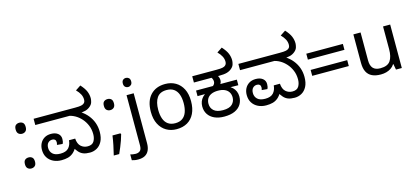

<svg xmlns="http://www.w3.org/2000/svg" viewBox="-76 -1419 4955 2287"><g transform="rotate(-15 2401.5 -275.0)"><path d="M147 -414Q121 -414 103 -430Q85 -446 85 -482Q85 -520 103 -535Q121 -550 147 -550Q173 -550 191 -535Q209 -520 209 -482Q209 -446 191 -430Q173 -414 147 -414ZM147 14Q121 14 103 -2Q85 -18 85 -54Q85 -92 103 -107Q121 -122 147 -122Q173 -122 191 -107Q209 -92 209 -54Q209 -18 191 -2Q173 14 147 14Z M520 12Q464 12 419.5 -10Q375 -32 350 -72Q325 -112 325 -167Q325 -211 343 -246.5Q361 -282 395 -303Q429 -324 477 -324Q530 -324 562 -299Q594 -274 594 -231Q594 -215 591 -199Q588 -183 581 -172L513 -178Q515 -184 517 -193.5Q519 -203 519 -210Q519 -232 507 -243Q495 -254 474 -254Q443 -254 422.5 -232.5Q402 -211 402 -170Q402 -125 433 -96Q464 -67 528 -67Q597 -67 629 -102Q661 -137 666 -195H742Q747 -128 781.5 -97.5Q816 -67 864 -67Q920 -67 942 -103.5Q964 -140 964 -191Q964 -250 943.5 -299.5Q923 -349 889 -387Q855 -425 814 -448Q773 -471 732 -477L885 -483Q936 -451 972 -407Q1008 -363 1027 -310.5Q1046 -258 1046 -198Q1046 -126 1021.5 -79.5Q997 -33 957 -10.5Q917 12 871 12Q820 12 788 -1Q756 -14 734 -39.5Q712 -65 690 -101L721 -105Q695 -57 665.5 -32Q636 -7 600.5 2.5Q565 12 520 12ZM325 -474V-551H835Q889 -551 911 -556Q933 -561 943 -569Q957 -579 961 -591.5Q965 -604 965 -618Q965 -651 949 -682.5Q933 -714 900 -747L965 -790Q1012 -738 1029 -696.5Q1046 -655 1046 -612Q1046 -593 1038.5 -565.5Q1031 -538 1005 -516Q980 -494 945.5 -484Q911 -474 853 -474Z M1278 -116 1285 -105Q1276 -70 1262.5 -32Q1249 6 1233.5 44Q1218 82 1201 119H1134Q1149 60 1161.5 -2Q1174 -64 1181 -116ZM1235 -414Q1209 -414 1191 -430Q1173 -446 1173 -482Q1173 -520 1191 -535Q1209 -550 1235 -550Q1261 -550 1279 -535Q1297 -520 1297 -482Q1297 -446 1279 -430Q1261 -414 1235 -414Z M1404 240Q1379 240 1360 236.5Q1341 233 1327 228V157Q1342 161 1358 164Q1374 167 1393 167Q1425 167 1446 149.5Q1467 132 1467 83V-536H1555V80Q1555 130 1539 166Q1523 202 1490 221Q1457 240 1404 240ZM1460 -681Q1460 -710 1475 -723.5Q1490 -737 1512 -737Q1532 -737 1547.5 -723.5Q1563 -710 1563 -681Q1563 -653 1547.5 -639Q1532 -625 1512 -625Q1490 -625 1475 -639Q1460 -653 1460 -681Z M2191 -269Q2191 -180 2160.5 -117.5Q2130 -55 2074 -22.5Q2018 10 1941 10Q1870 10 1814.5 -22.5Q1759 -55 1727 -117.5Q1695 -180 1695 -269Q1695 -402 1762 -474Q1829 -546 1944 -546Q2017 -546 2072.5 -513.5Q2128 -481 2159.5 -419.5Q2191 -358 2191 -269ZM1786 -269Q1786 -206 1802.5 -159.5Q1819 -113 1854 -88Q1889 -63 1943 -63Q1997 -63 2032 -88Q2067 -113 2083.5 -159.5Q2100 -206 2100 -269Q2100 -333 2083 -378Q2066 -423 2031.5 -447.5Q1997 -472 1942 -472Q1860 -472 1823 -418Q1786 -364 1786 -269Z M2528 12Q2458 12 2407.5 -11Q2357 -34 2330 -75.5Q2303 -117 2303 -172Q2303 -204 2313.5 -232Q2324 -260 2345 -282.5Q2366 -305 2397 -321L2411 -307L2281 -306V-375H2489Q2500 -383 2507.5 -395.5Q2515 -408 2515 -424Q2515 -438 2510.5 -451Q2506 -464 2498 -475L2543 -487L2578 -475Q2586 -462 2590 -448Q2594 -434 2594 -423Q2594 -407 2590.5 -395.5Q2587 -384 2581 -375H2784V-306L2650 -308L2665 -318Q2694 -307 2715.5 -286Q2737 -265 2749 -236.5Q2761 -208 2761 -174Q2761 -119 2735 -77Q2709 -35 2657.5 -11.5Q2606 12 2528 12ZM2532 -66Q2612 -66 2646.5 -100.5Q2681 -135 2681 -184Q2681 -221 2664 -248.5Q2647 -276 2614 -291Q2581 -306 2532 -306Q2482 -306 2448.5 -290.5Q2415 -275 2399 -247.5Q2383 -220 2383 -184Q2383 -131 2420 -98.5Q2457 -66 2532 -66ZM2281 -474V-551H2579Q2633 -551 2655 -556Q2677 -561 2687 -569Q2700 -579 2704.5 -591.5Q2709 -604 2709 -618Q2709 -651 2693 -682.5Q2677 -714 2644 -747L2709 -790Q2756 -738 2773 -696.5Q2790 -655 2790 -612Q2790 -593 2782.5 -565.5Q2775 -538 2749 -516Q2724 -494 2689.5 -484Q2655 -474 2597 -474Z M3045 12Q2989 12 2944.5 -10Q2900 -32 2875 -72Q2850 -112 2850 -167Q2850 -211 2868 -246.5Q2886 -282 2920 -303Q2954 -324 3002 -324Q3055 -324 3087 -299Q3119 -274 3119 -231Q3119 -215 3116 -199Q3113 -183 3106 -172L3038 -178Q3040 -184 3042 -193.5Q3044 -203 3044 -210Q3044 -232 3032 -243Q3020 -254 2999 -254Q2968 -254 2947.5 -232.5Q2927 -211 2927 -170Q2927 -125 2958 -96Q2989 -67 3053 -67Q3122 -67 3154 -102Q3186 -137 3191 -195H3267Q3272 -128 3306.5 -97.5Q3341 -67 3389 -67Q3445 -67 3467 -103.5Q3489 -140 3489 -191Q3489 -250 3468.5 -299.5Q3448 -349 3414 -387Q3380 -425 3339 -448Q3298 -471 3257 -477L3410 -483Q3461 -451 3497 -407Q3533 -363 3552 -310.5Q3571 -258 3571 -198Q3571 -126 3546.5 -79.5Q3522 -33 3482 -10.5Q3442 12 3396 12Q3345 12 3313 -1Q3281 -14 3259 -39.5Q3237 -65 3215 -101L3246 -105Q3220 -57 3190.5 -32Q3161 -7 3125.5 2.5Q3090 12 3045 12ZM2850 -474V-551H3360Q3414 -551 3436 -556Q3458 -561 3468 -569Q3482 -579 3486 -591.5Q3490 -604 3490 -618Q3490 -651 3474 -682.5Q3458 -714 3425 -747L3490 -790Q3537 -738 3554 -696.5Q3571 -655 3571 -612Q3571 -593 3563.5 -565.5Q3556 -538 3530 -516Q3505 -494 3470.5 -484Q3436 -474 3378 -474Z M3663 -459H4114V-386H3663ZM3663 -259H4114V-186H3663Z M4718 -536V0H4646L4633 -71H4629Q4612 -43 4585 -25Q4558 -7 4526 1.5Q4494 10 4459 10Q4395 10 4351.5 -10.5Q4308 -31 4286 -74Q4264 -117 4264 -185V-536H4353V-191Q4353 -127 4382 -95Q4411 -63 4472 -63Q4561 -63 4595.5 -113Q4630 -163 4630 -257V-536Z"/></g></svg>

Font: hexkannada15
Style: Book
Weight: 400
Designer: Jelle Bosma - Monotype Design Team
Foundry: Monotype Imaging Inc.
Version: Version 2.003